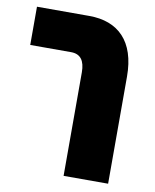

<svg xmlns="http://www.w3.org/2000/svg" viewBox="-73 -666 584 722"><g transform="rotate(10 219.5 -304.5)"><path d="M219 0H389V-409C389 -544 320 -609 210 -609H10V-463H166C202 -463 219 -440 219 -395Z"/></g></svg>

Font: Noto Sans Hebrew ExtraCondensed Black
Style: Regular
Weight: 900
Width: 2
Designer: Monotype Design Team
Foundry: Monotype Imaging Inc.
Version: Version 2.004